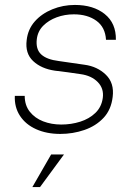

<svg xmlns="http://www.w3.org/2000/svg" viewBox="-20 -531 529 777"><path d="M224 11Q169 11 126.5 -8Q84 -27 61 -62Q38 -97 40 -143H80Q80 -105 100.5 -79Q121 -53 154.5 -40Q188 -27 228 -27Q268 -27 304.5 -38.5Q341 -50 366 -74Q391 -98 396 -135Q401 -173 375.5 -199Q350 -225 306 -231Q280 -235 254 -238.5Q228 -242 202 -245Q147 -253 114 -284Q81 -315 88 -369Q93 -413 121 -444.5Q149 -476 192 -493.5Q235 -511 283 -511Q358 -511 404 -474Q450 -437 449 -370H409Q406 -421 370 -447Q334 -473 279 -473Q242 -473 209.5 -461Q177 -449 155 -427Q133 -405 129 -373Q124 -332 146.5 -311Q169 -290 218 -284Q236 -281 266.5 -277Q297 -273 322 -269Q374 -262 408.5 -228.5Q443 -195 436 -139Q430 -87 399 -54Q368 -21 321.5 -5Q275 11 224 11ZM187 94H239L142 226H111Z"/></svg>

Font: Haskoy ExtraLight
Style: Italic
Weight: 200
Designer: Ertekin Erdin
Foundry: Ertekin Erdin
Version: Version 2.000; ttfautohint (v1.8.4.7-5d5b)